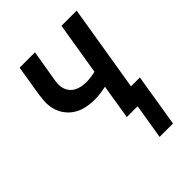

<svg xmlns="http://www.w3.org/2000/svg" viewBox="-201 -623 902 902"><g transform="rotate(-45 250.0 -172.5)"><path d="M325 175 354 0H282L310 -173Q291 -169 272 -166.5Q253 -164 234 -164Q205 -164 177.5 -170Q150 -176 127.5 -190Q105 -204 89 -225.5Q73 -247 66 -273.5Q59 -300 61 -328.5Q63 -357 68 -386L90 -520H192L167 -371Q164 -355 163 -339Q162 -323 166.5 -308.5Q171 -294 180.5 -282Q190 -270 203.5 -263Q217 -256 232.5 -253Q248 -250 264 -250Q279 -250 294 -252Q309 -254 325 -258L368 -520H469L398 -88H457L414 175Z"/></g></svg>

Font: Iosevka SS04 Semibold Oblique
Style: Regular
Weight: 600
Italic angle: -9°
Monospace: yes
Designer: Belleve Invis
Foundry: Belleve Invis
Version: Version 19.0.0; ttfautohint (v1.8.4)